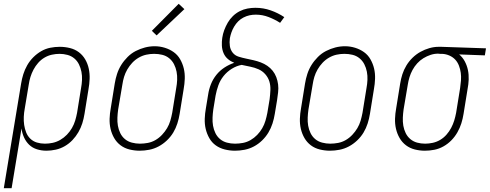

<svg xmlns="http://www.w3.org/2000/svg" viewBox="-36 -784 2574 1009"><path d="M-16 205 75 -345Q79 -370 86.5 -394Q94 -418 107 -441Q120 -464 139 -483Q158 -502 180.5 -515Q203 -528 228 -533Q253 -538 278 -538Q305 -538 331.5 -531.5Q358 -525 378.5 -509.5Q399 -494 412 -471.5Q425 -449 430.5 -423Q436 -397 435 -369.5Q434 -342 429 -315L408 -185Q404 -160 396.5 -136Q389 -112 376 -89.5Q363 -67 345 -48Q327 -29 304.5 -16Q282 -3 257 2.5Q232 8 208 8Q182 8 158 0.5Q134 -7 117 -23.5Q100 -40 90 -62.5Q80 -85 77 -109L25 205ZM200 -29Q221 -29 241.5 -33.5Q262 -38 281 -49Q300 -60 315.5 -76Q331 -92 342 -111Q353 -130 359 -150Q365 -170 369 -191L390 -321Q394 -342 395 -364Q396 -386 392 -406.5Q388 -427 379 -445.5Q370 -464 354.5 -477Q339 -490 318.5 -495.5Q298 -501 277 -501Q257 -501 236.5 -496.5Q216 -492 197.5 -481Q179 -470 164.5 -453.5Q150 -437 140 -418Q130 -399 124 -379.5Q118 -360 115 -339L94 -213Q90 -192 89 -170Q88 -148 91 -127.5Q94 -107 101.5 -88Q109 -69 123.5 -55Q138 -41 158 -35Q178 -29 200 -29Z M698 8Q671 8 644.5 1.5Q618 -5 597.5 -20.5Q577 -36 564 -58.5Q551 -81 545 -107Q539 -133 540 -160.5Q541 -188 546 -215L567 -345Q571 -370 579 -395Q587 -420 601 -442.5Q615 -465 634.5 -484.5Q654 -504 677.5 -516Q701 -528 726 -534.5Q751 -541 777 -541Q804 -541 830 -533Q856 -525 877 -510Q898 -495 911 -472Q924 -449 930 -423.5Q936 -398 935 -370Q934 -342 929 -315L908 -185Q904 -160 896 -135Q888 -110 874.5 -87.5Q861 -65 841 -46Q821 -27 797.5 -14.5Q774 -2 748.5 3Q723 8 698 8ZM699 -29Q720 -29 741 -33Q762 -37 781 -48Q800 -59 815.5 -75.5Q831 -92 842 -110.5Q853 -129 859 -149.5Q865 -170 869 -191L890 -321Q894 -342 895 -364Q896 -386 892 -407Q888 -428 878.5 -446.5Q869 -465 853 -478Q837 -491 816.5 -496Q796 -501 774 -501Q753 -501 732.5 -496.5Q712 -492 693 -481Q674 -470 659 -454Q644 -438 633 -419Q622 -400 616 -380Q610 -360 607 -339L585 -209Q582 -188 581 -166Q580 -144 583.5 -123.5Q587 -103 596 -84.5Q605 -66 620.5 -53Q636 -40 657 -34.5Q678 -29 699 -29ZM787 -598 762 -622 903 -764 933 -736Z M1199 8Q1172 8 1145.5 1.5Q1119 -5 1098 -20Q1077 -35 1064 -58Q1051 -81 1045 -106.5Q1039 -132 1040 -160Q1041 -188 1046 -215L1058 -288Q1062 -315 1072.5 -341.5Q1083 -368 1101 -390.5Q1119 -413 1143.5 -429Q1168 -445 1195 -454Q1177 -461 1162 -473.5Q1147 -486 1139 -504.5Q1131 -523 1130 -544Q1129 -565 1132 -585Q1135 -606 1142.5 -626Q1150 -646 1161 -665Q1172 -684 1188 -699.5Q1204 -715 1223.5 -725Q1243 -735 1264 -739Q1285 -743 1306 -743Q1348 -743 1386.5 -729.5Q1425 -716 1458 -694L1436 -664Q1408 -682 1375.5 -694.5Q1343 -707 1308 -707Q1291 -707 1275 -703.5Q1259 -700 1243.5 -692Q1228 -684 1216 -672Q1204 -660 1195 -645Q1186 -630 1180.5 -614.5Q1175 -599 1172 -583Q1169 -562 1172 -542Q1175 -522 1187 -507Q1199 -492 1218.5 -486Q1238 -480 1257.5 -476Q1277 -472 1296.5 -467.5Q1316 -463 1334.5 -456Q1353 -449 1369 -438Q1385 -427 1397 -412Q1409 -397 1416 -378.5Q1423 -360 1425.5 -340Q1428 -320 1425.5 -299Q1423 -278 1420 -257L1408 -185Q1404 -160 1396 -135Q1388 -110 1374.5 -87.5Q1361 -65 1341.5 -46Q1322 -27 1298.5 -14.5Q1275 -2 1249.5 3Q1224 8 1199 8ZM1199 -29Q1220 -29 1241 -33Q1262 -37 1281 -48Q1300 -59 1315.5 -75Q1331 -91 1342 -110Q1353 -129 1359 -149.5Q1365 -170 1369 -191L1381 -263Q1384 -287 1385 -311Q1386 -335 1379.5 -356Q1373 -377 1358 -394Q1343 -411 1322.5 -420Q1302 -429 1279.5 -433.5Q1257 -438 1234 -443Q1207 -438 1182 -422.5Q1157 -407 1139 -384.5Q1121 -362 1111.5 -335.5Q1102 -309 1097 -282L1085 -209Q1082 -188 1081 -166Q1080 -144 1083.5 -123.5Q1087 -103 1096 -84.5Q1105 -66 1120.5 -53Q1136 -40 1156.5 -34.5Q1177 -29 1199 -29Z M1698 8Q1671 8 1644.5 1.5Q1618 -5 1597.5 -20.5Q1577 -36 1564 -58.5Q1551 -81 1545 -107Q1539 -133 1540 -160.5Q1541 -188 1546 -215L1567 -345Q1571 -370 1579 -395Q1587 -420 1601 -442.5Q1615 -465 1634.5 -484.5Q1654 -504 1677.5 -516Q1701 -528 1726 -534.5Q1751 -541 1777 -541Q1804 -541 1830 -533Q1856 -525 1877 -510Q1898 -495 1911 -472Q1924 -449 1930 -423.5Q1936 -398 1935 -370Q1934 -342 1929 -315L1908 -185Q1904 -160 1896 -135Q1888 -110 1874.5 -87.5Q1861 -65 1841 -46Q1821 -27 1797.5 -14.5Q1774 -2 1748.5 3Q1723 8 1698 8ZM1699 -29Q1720 -29 1741 -33Q1762 -37 1781 -48Q1800 -59 1815.5 -75.5Q1831 -92 1842 -110.5Q1853 -129 1859 -149.5Q1865 -170 1869 -191L1890 -321Q1894 -342 1895 -364Q1896 -386 1892 -407Q1888 -428 1878.5 -446.5Q1869 -465 1853 -478Q1837 -491 1816.5 -496Q1796 -501 1774 -501Q1753 -501 1732.5 -496.5Q1712 -492 1693 -481Q1674 -470 1659 -454Q1644 -438 1633 -419Q1622 -400 1616 -380Q1610 -360 1607 -339L1585 -209Q1582 -188 1581 -166Q1580 -144 1583.5 -123.5Q1587 -103 1596 -84.5Q1605 -66 1620.5 -53Q1636 -40 1657 -34.5Q1678 -29 1699 -29Z M2197 8Q2170 8 2144 1.5Q2118 -5 2097.5 -20.5Q2077 -36 2064 -58.5Q2051 -81 2045 -107Q2039 -133 2040 -160.5Q2041 -188 2046 -215L2067 -345Q2071 -370 2078.5 -393.5Q2086 -417 2099.5 -439.5Q2113 -462 2132 -480.5Q2151 -499 2173.5 -511.5Q2196 -524 2220.5 -531Q2245 -538 2269 -538Q2272 -538 2275.5 -538Q2279 -538 2283 -538L2518 -530L2512 -493L2377 -498Q2395 -483 2406.5 -461.5Q2418 -440 2423 -416Q2428 -392 2427 -366Q2426 -340 2421 -315L2400 -185Q2396 -160 2388.5 -136Q2381 -112 2368 -89Q2355 -66 2336.5 -47Q2318 -28 2295 -15Q2272 -2 2247 3Q2222 8 2197 8ZM2198 -29Q2218 -29 2238.5 -33.5Q2259 -38 2277.5 -49Q2296 -60 2310.5 -76.5Q2325 -93 2335 -112Q2345 -131 2351 -150.5Q2357 -170 2361 -191L2382 -321Q2385 -341 2386.5 -361.5Q2388 -382 2385.5 -401Q2383 -420 2376 -438.5Q2369 -457 2356.5 -470.5Q2344 -484 2326 -492Q2308 -500 2288 -501H2277Q2274 -501 2271.5 -501.5Q2269 -502 2266 -502Q2246 -502 2226.5 -495.5Q2207 -489 2189 -478Q2171 -467 2156.5 -451Q2142 -435 2132 -416.5Q2122 -398 2116 -378.5Q2110 -359 2107 -339L2085 -209Q2082 -188 2081 -166Q2080 -144 2083.5 -123.5Q2087 -103 2096 -84.5Q2105 -66 2120.5 -53Q2136 -40 2156 -34.5Q2176 -29 2198 -29Z"/></svg>

Font: Iosevka Slab Extralight
Style: Italic
Weight: 200
Italic angle: -9°
Monospace: yes
Designer: Belleve Invis
Foundry: Belleve Invis
Version: Version 11.1.1; ttfautohint (v1.8.3)